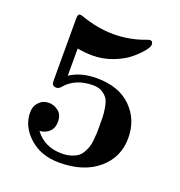

<svg xmlns="http://www.w3.org/2000/svg" viewBox="-122 -759 819 874"><g transform="rotate(20 287.5 -322.0)"><path d="M57 -159Q57 -187 71.5 -204Q86 -221 99.5 -225Q113 -229 124 -229Q148 -229 169.5 -212.5Q191 -196 191 -161Q191 -131 172.5 -113.5Q154 -96 126 -94Q172 -32 255 -32Q280 -32 299.5 -38Q319 -44 331.5 -53Q344 -62 352.5 -77.5Q361 -93 365.5 -105.5Q370 -118 372 -139Q374 -160 374.5 -172Q375 -184 375 -205Q375 -237 374.5 -254Q374 -271 369.5 -297.5Q365 -324 356 -337.5Q347 -351 329.5 -362Q312 -373 286 -373Q199 -373 152 -317Q142 -305 130 -305Q120 -305 115 -309.5Q110 -314 109 -319.5Q108 -325 108 -336V-628Q108 -638 108.5 -642.5Q109 -647 112 -651Q115 -655 122 -655Q123 -655 135 -651Q216 -623 290 -623Q370 -623 443 -651Q454 -655 458 -655Q472 -655 472 -637Q472 -626 454.5 -604.5Q437 -583 408 -559Q379 -535 332 -517Q285 -499 234 -499Q200 -499 161 -506V-374Q212 -409 290 -409Q397 -409 457 -350Q517 -291 517 -201Q517 -108 447 -48.5Q377 11 259 11Q170 11 113.5 -40.5Q57 -92 57 -159Z"/></g></svg>

Font: CMU Serif
Style: Bold
Weight: 700
Version: Version 0.7.0